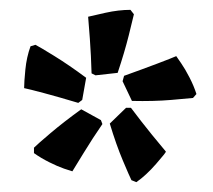

<svg xmlns="http://www.w3.org/2000/svg" viewBox="-20 -767 432 390"><path d="M166 -618Q165 -654 162.5 -688.5Q160 -723 159 -733Q167 -735 194 -741Q221 -747 245 -747L252 -738Q250 -729 241.5 -695Q233 -661 219 -619L174 -614ZM29 -588Q29 -600 31.5 -625.5Q34 -651 42 -673L52 -676Q60 -672 90 -653.5Q120 -635 155 -609L147 -564L139 -558Q99 -570 69 -578Q39 -586 29 -588ZM229 -602 232 -613Q271 -627 300 -638Q329 -649 338 -653Q340 -650 348 -638.5Q356 -627 365 -609.5Q374 -592 379 -576L372 -568Q363 -567 327.5 -564Q292 -561 248 -562ZM247 -401Q243 -409 229.5 -441Q216 -473 203 -516L236 -548H246Q267 -520 288.5 -493.5Q310 -467 317 -459Q317 -457 297 -434Q277 -411 257 -397ZM49 -456V-467Q56 -474 82.5 -496.5Q109 -519 145 -545L185 -523L188 -515Q168 -486 150 -456.5Q132 -427 127 -419Q123 -420 110 -424.5Q97 -429 80 -437.5Q63 -446 49 -456Z"/></svg>

Font: Alegreya ExtraBold
Style: Regular
Weight: 800
Designer: Juan Pablo del Peral
Foundry: Huerta Tipografica
Version: Version 2.007; ttfautohint (v1.6)